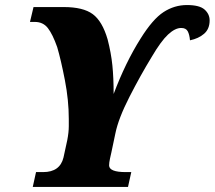

<svg xmlns="http://www.w3.org/2000/svg" viewBox="-20 -742 852 762"><path d="M123 -59H151Q218 -59 232 -117L247 -186Q253 -217 253 -241Q253 -265 253 -270Q253 -344 237.5 -424Q222 -504 207 -555Q189 -606 170 -630.5Q151 -655 118 -655H99L113 -714H233Q310 -714 348 -686Q386 -658 407 -586Q421 -532 426 -482.5Q431 -433 431 -369Q478 -494 538 -589Q586 -666 629 -694Q672 -722 722 -722Q772 -722 792 -704Q812 -686 812 -661Q812 -627 790 -608Q768 -589 734 -582Q732 -605 725 -618Q718 -631 699 -631Q675 -631 647 -605Q619 -579 582 -516Q538 -444 494 -358Q450 -272 438 -213L422 -137Q420 -129 416.5 -112.5Q413 -96 413 -85Q414 -59 479 -59H501L488 0H110Z"/></svg>

Font: Noto Serif NarrowBlack
Style: Italic
Weight: 900
Width: 4
Italic angle: -12°
Designer: Monotype Design Team
Foundry: Monotype Imaging Inc.
Version: Version 1.001